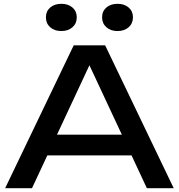

<svg xmlns="http://www.w3.org/2000/svg" viewBox="-20 -988 939 1008"><path d="M184 -281H708V-172H184ZM892 0H751L424 -700H475L148 0H7L367 -750H532ZM221 -897Q221 -929 243.5 -948.5Q266 -968 302 -968Q338 -968 360.5 -948.5Q383 -929 383 -897Q383 -865 360.5 -845Q338 -825 302 -825Q266 -825 243.5 -845Q221 -865 221 -897ZM516 -897Q516 -929 538.5 -948.5Q561 -968 597 -968Q633 -968 655.5 -948.5Q678 -929 678 -897Q678 -865 655.5 -845Q633 -825 597 -825Q561 -825 538.5 -845Q516 -865 516 -897Z"/></svg>

Font: Unbounded Variable
Style: Regular
Weight: 400
Designer: Luke Prowse, Jean-Baptiste Morizot, Fátima Lázaro, Florian Runge
Foundry: NaN
Version: Version 1.600;FEAKit 1.0